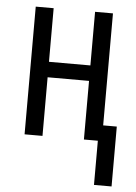

<svg xmlns="http://www.w3.org/2000/svg" viewBox="-52 -577 569 803"><g transform="rotate(5 232.5 -175.0)"><path d="M373 185.5V0H314.5V-246.1H140.6V0H65.4V-536.1H140.6V-311H314.5V-536.1H389.6V-65.9H446.8V185.5Z"/></g></svg>

Font: Open Sans Condensed
Style: Regular
Weight: 400
Width: 3
Designer: Monotype Design Team
Foundry: Monotype Imaging Inc.
Version: Version 3.000